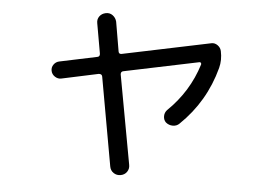

<svg xmlns="http://www.w3.org/2000/svg" viewBox="-48 -672 1096 781"><g transform="rotate(5 500.0 -281.5)"><path d="M196.3 -326.2Q182.6 -323.2 169.9 -331.5Q157.2 -339.8 154.3 -354Q151.4 -368.2 159.7 -379.9Q168 -391.6 181.6 -394.5L335 -426.8Q345.7 -428.7 343.8 -441.4L322.3 -563.5Q319.3 -579.1 328.1 -591.3Q336.9 -603.5 353 -606.9Q369.1 -610.4 381.8 -601.1Q394.5 -591.8 398.4 -576.2L418.9 -456.1Q420.9 -445.3 431.6 -447.3L792 -522.5Q805.7 -525.4 817.9 -516.6Q830.1 -507.8 833 -494.1Q840.8 -458 832 -424.8Q794.9 -285.2 691.4 -185.5Q680.7 -174.8 664.6 -174.8Q648.4 -174.8 635.7 -185.5Q626 -195.3 626 -210Q626 -224.6 635.7 -235.4Q722.7 -319.3 757.8 -432.6Q758.8 -436.5 756.3 -439.5Q753.9 -442.4 750 -441.4L445.3 -377.9Q434.6 -376 435.5 -364.3L502 0Q504.9 15.6 496.1 28.3Q487.3 41 471.2 43.9Q455.1 46.9 441.9 38.1Q428.7 29.3 425.8 12.7L361.3 -348.6Q359.4 -359.4 346.7 -358.4Z"/></g></svg>

Font: Rounded-X Mgen+ 1mn regular
Style: Regular
Weight: 400
Designer: [Source Han Sans]
Ryoko NISHIZUKA  (kana & ideographs); Paul D. Hunt (Latin, Greek & Cyrillic); Wenlong ZHANG  (bopomofo
Version: Version 1.059.20150602